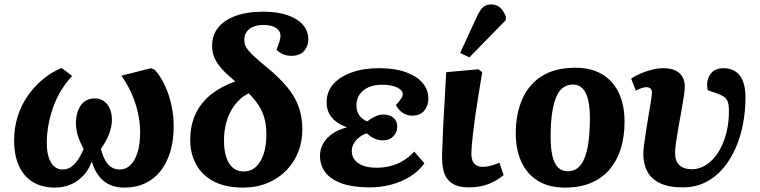

<svg xmlns="http://www.w3.org/2000/svg" viewBox="-20 -835 3444 870"><path d="M230 15Q170 15 128.5 -10.5Q87 -36 65.5 -84Q44 -132 44 -199Q44 -256 60 -307Q76 -358 105.5 -400.5Q135 -443 174 -475.5Q213 -508 259 -527L307 -491Q279 -461 257 -425Q235 -389 221 -349.5Q207 -310 199.5 -269Q192 -228 192 -189Q192 -148 201 -121Q210 -94 226 -80.5Q242 -67 263 -67Q279 -67 292 -73Q305 -79 316.5 -90.5Q328 -102 338.5 -119.5Q349 -137 359 -160Q339 -197 331.5 -224.5Q324 -252 324 -277Q324 -325 346 -357Q368 -389 409 -389Q445 -389 466 -362Q487 -335 487 -293Q487 -260 474 -227Q461 -194 437 -160Q447 -124 459.5 -104Q472 -84 488 -75.5Q504 -67 523 -67Q550 -67 570.5 -86.5Q591 -106 603 -143.5Q615 -181 615 -237Q615 -282 604 -328.5Q593 -375 573.5 -417Q554 -459 530 -492L664 -526L681 -519Q709 -488 728 -446Q747 -404 757 -357Q767 -310 767 -263Q767 -199 751.5 -147.5Q736 -96 707 -59.5Q678 -23 637 -4Q596 15 544 15Q514 15 490 7Q466 -1 448 -16.5Q430 -32 417.5 -53Q405 -74 397 -100H394Q385 -74 369 -53Q353 -32 331.5 -16.5Q310 -1 284 7Q258 15 230 15Z M1081 15Q1002 15 948.5 -13Q895 -41 868.5 -90.5Q842 -140 842 -200Q842 -268 866.5 -319.5Q891 -371 937 -407.5Q983 -444 1046 -466Q1010 -496 986.5 -521.5Q963 -547 952 -572.5Q941 -598 941 -627Q941 -674 967.5 -708.5Q994 -743 1046 -762.5Q1098 -782 1174 -782Q1238 -782 1283.5 -766Q1329 -750 1353 -722Q1377 -694 1377 -657Q1377 -638 1369 -620.5Q1361 -603 1344 -592.5Q1327 -582 1300 -582Q1280 -582 1262.5 -589.5Q1245 -597 1233 -610Q1242 -633 1246.5 -648Q1251 -663 1251 -673Q1251 -688 1242 -698.5Q1233 -709 1215.5 -715.5Q1198 -722 1173 -722Q1149 -722 1129.5 -714.5Q1110 -707 1098.5 -692Q1087 -677 1087 -654Q1087 -641 1091 -630Q1095 -619 1106 -606Q1117 -593 1136.5 -575Q1156 -557 1188 -531Q1244 -485 1280 -442Q1316 -399 1333 -352Q1350 -305 1350 -247Q1350 -195 1332 -148Q1314 -101 1278.5 -64Q1243 -27 1193 -6Q1143 15 1081 15ZM1083 -58Q1117 -58 1140 -79.5Q1163 -101 1175 -138.5Q1187 -176 1187 -224Q1187 -266 1178.5 -298Q1170 -330 1152 -357.5Q1134 -385 1107 -412Q1085 -402 1065 -383Q1045 -364 1029 -337Q1013 -310 1004 -275Q995 -240 995 -197Q995 -155 1005 -123.5Q1015 -92 1035 -75Q1055 -58 1083 -58Z M1656 14Q1580 14 1530 -3.5Q1480 -21 1455 -53Q1430 -85 1430 -130Q1430 -161 1446 -187Q1462 -213 1489 -231Q1516 -249 1550 -257V-259Q1522 -269 1502 -284.5Q1482 -300 1471 -321.5Q1460 -343 1460 -372Q1460 -419 1490 -453.5Q1520 -488 1574 -507Q1628 -526 1698 -526Q1769 -526 1819 -508Q1869 -490 1895 -459Q1921 -428 1921 -388Q1921 -356 1902.5 -333.5Q1884 -311 1847 -311Q1831 -311 1816.5 -317.5Q1802 -324 1791 -335Q1780 -346 1774 -359Q1792 -379 1798.5 -389Q1805 -399 1805 -409Q1805 -426 1779.5 -438.5Q1754 -451 1711 -451Q1677 -451 1651 -440Q1625 -429 1610 -408Q1595 -387 1595 -357Q1595 -331 1608.5 -312Q1622 -293 1644 -285Q1659 -297 1678.5 -306.5Q1698 -316 1716 -316Q1746 -316 1763 -301Q1780 -286 1780 -262Q1780 -235 1762 -217Q1744 -199 1715 -199Q1694 -199 1675.5 -208Q1657 -217 1642 -231Q1614 -222 1594 -200Q1574 -178 1574 -151Q1574 -128 1587 -111Q1600 -94 1625 -84.5Q1650 -75 1687 -75Q1739 -75 1781.5 -93.5Q1824 -112 1857 -148L1903 -95Q1878 -60 1839 -35.5Q1800 -11 1753 1.5Q1706 14 1656 14Z M2105 14Q2067 14 2043 3.5Q2019 -7 2006 -25.5Q1993 -44 1988 -68.5Q1983 -93 1983 -119Q1983 -124 1983 -131.5Q1983 -139 1983.5 -148Q1984 -157 1984.5 -168Q1985 -179 1985.5 -192.5Q1986 -206 1986.5 -222Q1987 -238 1988 -256.5Q1989 -275 1990 -296Q1991 -317 1992.5 -341Q1994 -365 1995.5 -391.5Q1997 -418 1998.5 -447Q2000 -476 2002 -508L2148 -521L2165 -508Q2156 -453 2148 -403.5Q2140 -354 2134 -312.5Q2128 -271 2124 -237Q2120 -203 2118 -178Q2116 -153 2116 -138Q2116 -119 2121.5 -106Q2127 -93 2138.5 -86Q2150 -79 2168 -79Q2186 -79 2205.5 -84.5Q2225 -90 2243 -98L2262 -41Q2239 -23 2214.5 -10.5Q2190 2 2162.5 8Q2135 14 2105 14ZM2107 -575 2065 -595 2142 -762Q2155 -790 2169 -802.5Q2183 -815 2206 -815Q2230 -815 2246 -800.5Q2262 -786 2272 -760V-744Z M2540 15Q2467 15 2417.5 -15.5Q2368 -46 2342.5 -101.5Q2317 -157 2317 -231Q2317 -317 2346 -384.5Q2375 -452 2435 -490Q2495 -528 2587 -528Q2659 -528 2708.5 -498.5Q2758 -469 2784 -414Q2810 -359 2810 -282Q2810 -219 2794 -165Q2778 -111 2745 -70.5Q2712 -30 2661 -7.5Q2610 15 2540 15ZM2552 -59Q2590 -59 2612 -88.5Q2634 -118 2643.5 -172Q2653 -226 2653 -301Q2653 -349 2645 -382.5Q2637 -416 2620 -434Q2603 -452 2575 -452Q2552 -452 2533 -439Q2514 -426 2501.5 -398Q2489 -370 2482 -325Q2475 -280 2475 -216Q2475 -166 2482.5 -131Q2490 -96 2507.5 -77.5Q2525 -59 2552 -59Z M3073 14Q3009 14 2969.5 -5.5Q2930 -25 2912.5 -59Q2895 -93 2895 -138Q2895 -154 2899 -183.5Q2903 -213 2908.5 -249Q2914 -285 2920 -319.5Q2926 -354 2930 -380Q2934 -406 2934 -415Q2934 -428 2927 -434Q2920 -440 2908 -440Q2899 -440 2886 -435.5Q2873 -431 2861 -424L2840 -479Q2859 -492 2884 -502.5Q2909 -513 2935.5 -519.5Q2962 -526 2985 -526Q3022 -526 3043 -514.5Q3064 -503 3073.5 -484.5Q3083 -466 3083 -443Q3083 -427 3078.5 -397.5Q3074 -368 3067.5 -332Q3061 -296 3054.5 -259.5Q3048 -223 3043.5 -192Q3039 -161 3039 -143Q3039 -104 3059 -86Q3079 -68 3115 -68Q3142 -68 3167.5 -81Q3193 -94 3214 -117.5Q3235 -141 3250.5 -174Q3266 -207 3274.5 -246.5Q3283 -286 3283 -331Q3283 -358 3278 -373Q3273 -388 3260.5 -396.5Q3248 -405 3225 -413L3187 -426Q3178 -468 3197.5 -497Q3217 -526 3258 -526Q3288 -526 3310.5 -512.5Q3333 -499 3345.5 -469.5Q3358 -440 3358 -392Q3358 -333 3347 -274.5Q3336 -216 3313.5 -164.5Q3291 -113 3257 -72.5Q3223 -32 3177 -9Q3131 14 3073 14Z"/></svg>

Font: Literata
Style: Bold Italic
Weight: 700
Italic angle: -2°
Designer: Latin by Veronika Burian and Jose Scaglione. Greek by Irene Vlachou. Cyrillic by Vera Evstafieva
Foundry: TypeTogether
Version: Version 3.103;gftools[0.9.29]